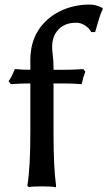

<svg xmlns="http://www.w3.org/2000/svg" viewBox="-20 -794 461 825"><path d="M16.6 -445.3Q25.4 -454.1 43 -495.1L43.9 -497.1H47.9Q77.1 -494.1 110.4 -494.1V-535.2Q110.4 -610.4 144.5 -663.6Q178.7 -716.8 237.3 -745.6Q295.9 -774.4 366.2 -774.4Q391.6 -774.4 420.9 -759.8V-752.9Q412.1 -736.3 404.3 -709Q392.6 -668 388.7 -656.2H372.1Q363.3 -672.9 345.7 -684.6Q328.1 -696.3 306.6 -696.3Q258.8 -696.3 231.4 -667.5Q204.1 -638.7 204.1 -592.8Q204.1 -577.1 207 -554.7Q210 -532.2 210 -501V-494.1H254.9Q294.9 -494.1 335.9 -497.1H337.9L346.7 -486.3L337.9 -460.9L331.1 -432.6H328.1Q295.9 -435.5 245.1 -435.5H210V-225.6Q210 -76.2 220.7 2V10.7Q201.2 6.8 160.2 6.8Q121.1 6.8 106.4 9.8H103.5L97.7 3.9V2Q110.4 -72.3 110.4 -225.6V-435.5Q72.3 -435.5 28.3 -432.6H26.4Z"/></svg>

Font: GenEi LateGo v2
Style: Medium
Weight: 500
Designer: o_tamon (Modified)
Foundry: o_tamon / Adobe Systems Incorporated / FONT 910 / Philipp H. Poll
Version: Version 2.1;Original Version 1.004